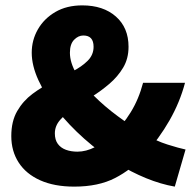

<svg xmlns="http://www.w3.org/2000/svg" viewBox="-20 -682 730 714"><path d="M256 12Q182 12 129.5 -11.5Q77 -35 49.5 -77.5Q22 -120 22 -176Q22 -231 44 -269Q66 -307 101 -333Q136 -359 175 -378.5Q214 -398 249 -416Q284 -434 306 -456Q328 -478 328 -508Q328 -529 318.5 -539.5Q309 -550 290 -550Q271 -550 255.5 -534Q240 -518 240 -486Q240 -449 264 -408Q288 -367 328.5 -326.5Q369 -286 418.5 -249.5Q468 -213 518 -183Q560 -158 603 -144.5Q646 -131 670 -126L630 12Q578 3 523 -19.5Q468 -42 415 -75Q351 -115 293.5 -166Q236 -217 192 -273Q148 -329 123 -383.5Q98 -438 98 -486Q98 -533 121 -573Q144 -613 186 -637.5Q228 -662 286 -662Q364 -662 411 -620.5Q458 -579 458 -508Q458 -464 438 -430.5Q418 -397 387 -370.5Q356 -344 321 -322Q286 -300 255 -279.5Q224 -259 204 -236.5Q184 -214 184 -186Q184 -162 195 -147Q206 -132 225 -125Q244 -118 268 -118Q300 -118 333.5 -135Q367 -152 398 -180Q436 -216 466 -264.5Q496 -313 512 -374H668Q649 -302 610.5 -234.5Q572 -167 516 -104Q470 -52 408 -20Q346 12 256 12Z"/></svg>

Font: Mada Black
Style: Regular
Weight: 900
Designer: Khaled Hosny
Version: Version 1.5